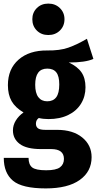

<svg xmlns="http://www.w3.org/2000/svg" viewBox="-20 -828 540 1069"><path d="M500 -500Q456 -480 363 -480Q411 -458 433.5 -425.5Q456 -393 456 -342Q456 -291 431 -250.5Q406 -210 359.5 -187.5Q313 -165 250 -165Q220 -165 196 -171Q180 -160 180 -139Q180 -123 191 -114Q202 -105 233 -105H298Q386 -105 438 -62.5Q490 -20 490 47Q490 127 424 174Q358 221 235 221Q103 221 52 178Q1 135 1 51H139Q139 88 159 104Q179 120 237 120Q292 120 314 103.5Q336 87 336 57Q336 2 265 2H208Q128 2 90 -26.5Q52 -55 52 -102Q52 -131 68 -157Q84 -183 111 -202Q65 -229 44.5 -265Q24 -301 24 -354Q24 -444 83.5 -496Q143 -548 243 -547Q313 -546 360 -562.5Q407 -579 464 -612ZM176 -356Q176 -310 193.5 -287Q211 -264 243 -264Q276 -264 293 -286.5Q310 -309 310 -358Q310 -404 293.5 -425Q277 -446 243 -446Q176 -446 176 -356ZM339 -721Q339 -683 313.5 -658Q288 -633 249 -633Q210 -633 185 -658Q160 -683 160 -721Q160 -758 185 -783Q210 -808 249 -808Q288 -808 313.5 -783Q339 -758 339 -721Z"/></svg>

Font: Fira Sans Condensed
Style: Bold
Weight: 700
Width: 3
Designer: bBox Type GmbH & Carrois Corporate GbR & Edenspiekermann AG
Foundry: bBox Type GmbH & Carrois Corporate GbR & Edenspiekermann AG
Version: Version 4.301